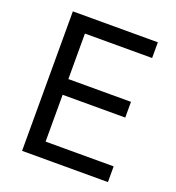

<svg xmlns="http://www.w3.org/2000/svg" viewBox="-132 -834 865 941"><g transform="rotate(20 300.5 -364.0)"><path d="M87.9 0V-727.5H531.2V-645.5H180.7V-408.2H507.3V-326.2H180.7V-82H535.6V0Z"/></g></svg>

Font: Adwaita Sans
Style: Regular
Weight: 400
Designer: Rasmus Andersson
Foundry: rsms
Version: Version 4.001;git-9221beed3